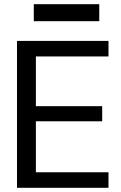

<svg xmlns="http://www.w3.org/2000/svg" viewBox="-20 -895 579 915"><path d="M61 0V-700H497V-626H151V-389H467V-317H151V-74H497V0ZM141 -794V-875H453V-794Z"/></svg>

Font: HostGroteskRegular
Style: Regular
Weight: 400
Designer: Doukan Karapınar based on Poppins by Indian Type Foundry, Jonny Pinhorn
Foundry: Element Type
Version: Version 1.001; ttfautohint (v1.8.4.7-5d5b)